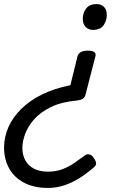

<svg xmlns="http://www.w3.org/2000/svg" viewBox="-119 -535 630 944"><path d="M313 -286Q334 -286 344 -279Q354 -272 350 -258L301 -68Q298 -56 288 -49.5Q278 -43 261 -41Q183 -34 131 -8.5Q79 17 48.5 52Q18 87 4.5 124Q-9 161 -9 192Q-9 227 5.5 253.5Q20 280 48.5 294.5Q77 309 117 309Q157 309 189 296.5Q221 284 247.5 265.5Q274 247 297 230Q308 221 321 224.5Q334 228 342 242Q353 257 353.5 268Q354 279 341 289Q303 322 265.5 344.5Q228 367 191.5 378Q155 389 117 389Q48 389 -0.5 363.5Q-49 338 -74 293Q-99 248 -99 191Q-99 139 -78 91Q-57 43 -15.5 1.5Q26 -40 86.5 -70Q147 -100 227 -116L262 -258Q266 -272 278.5 -279Q291 -286 313 -286ZM356 -515Q378 -515 392 -501.5Q406 -488 406 -461Q406 -433 390 -410.5Q374 -388 338 -388Q317 -388 302.5 -402Q288 -416 288 -443Q288 -471 304.5 -493Q321 -515 356 -515Z"/></svg>

Font: Playwrite IS
Style: Regular
Weight: 400
Designer: Veronika Burian, José Scaglione
Foundry: TypeTogether
Version: Version 1.002